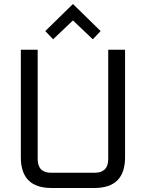

<svg xmlns="http://www.w3.org/2000/svg" viewBox="-20 -938 728 958"><path d="M84 -153V-690H168V-144Q168 -76 236 -76H452Q520 -76 520 -144V-690H604V-153Q604 0 451 0H237Q84 0 84 -153ZM206 -783 344 -918 482 -783 443 -742 344 -836 245 -742Z"/></svg>

Font: Oxanium
Style: Regular
Weight: 400
Designer: Severin Meyer
Version: Version 1.001